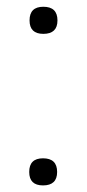

<svg xmlns="http://www.w3.org/2000/svg" viewBox="-20 -547 258 571"><path d="M108.9 -526.9Q150.9 -526.9 150.9 -486.3Q150.9 -446.3 108.9 -446.3Q67.9 -446.3 67.9 -486.3Q67.9 -526.9 108.9 -526.9ZM107.9 -76.2Q149.9 -76.2 149.9 -35.6Q149.9 4.4 107.9 4.4Q66.9 4.4 66.9 -35.6Q66.9 -76.2 107.9 -76.2Z"/></svg>

Font: Mardoto Light
Style: Regular
Weight: 400
Designer: Christian Robertson, Vahan Hovhannisyan
Foundry: Google
Version: Version 1.000